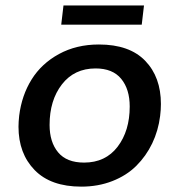

<svg xmlns="http://www.w3.org/2000/svg" viewBox="-20 -678 662 709"><path d="M459 -284.7Q459 -348.6 427.5 -387Q396 -425.3 333 -425.3Q254.4 -425.3 208.7 -366.5Q163.1 -307.6 163.1 -216.8Q163.1 -153.3 194.6 -115.5Q226.1 -77.6 290.5 -77.6Q369.6 -77.6 414.3 -136.2Q459 -194.8 459 -284.7ZM280.3 11.2Q167.5 11.2 107.9 -50Q48.3 -111.3 48.3 -210Q48.3 -227.5 50.8 -250.5Q60.1 -325.7 96.7 -384.5Q133.3 -443.4 197.8 -478.5Q262.2 -513.7 345.2 -513.7Q458 -513.7 516.1 -453.6Q574.2 -393.6 574.2 -293.9Q574.2 -272.5 571.3 -249.5Q564.5 -195.3 542 -148.4Q519.5 -101.6 483.4 -65.7Q447.3 -29.8 394.8 -9.3Q342.3 11.2 280.3 11.2ZM206.1 -586.9 214.4 -657.7H511.7L503.4 -586.9Z"/></svg>

Font: Muli
Style: Semi-BoldItalic
Weight: 600
Italic angle: -7°
Designer: Vernon Adams
Foundry: newtypography
Version: Version 2.0; ttfautohint (v1.00rc1.2-2d82) -l 8 -r 50 -G 200